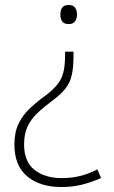

<svg xmlns="http://www.w3.org/2000/svg" viewBox="-20 -561 457 773"><path d="M276 -337Q276 -290 269 -259Q262 -228 243.5 -204.5Q225 -181 191 -156Q155 -129 129.5 -104.5Q104 -80 90.5 -51Q77 -22 77 21Q77 90 119 123Q161 156 228 156Q268 156 302.5 147.5Q337 139 372 121L387 156Q344 174 307.5 183Q271 192 227 192Q141 192 89.5 149Q38 106 38 21Q38 -28 54.5 -62.5Q71 -97 100 -124.5Q129 -152 168 -180Q195 -201 211.5 -221.5Q228 -242 235 -269.5Q242 -297 242 -340V-353H276ZM290 -503Q290 -486 282 -475Q274 -464 257 -464Q238 -464 230.5 -475Q223 -486 223 -503Q223 -520 230.5 -530.5Q238 -541 257 -541Q274 -541 282 -530.5Q290 -520 290 -503Z"/></svg>

Font: Noto Sans Bengali UI ExtraLight
Style: Regular
Weight: 200
Designer: Jelle Bosma - Monotype Design Team
Foundry: Monotype Imaging Inc.
Version: Version 2.003; ttfautohint (v1.8.4.7-5d5b)